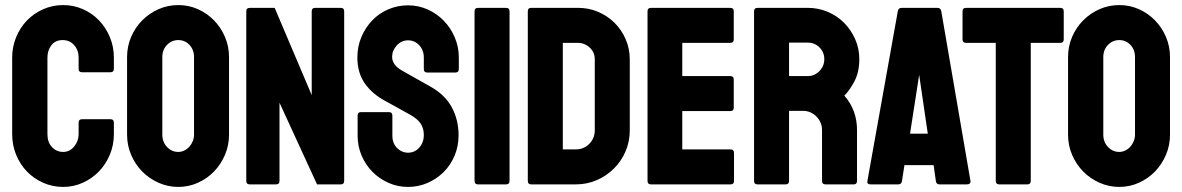

<svg xmlns="http://www.w3.org/2000/svg" viewBox="-20 -727 4660 757"><path d="M229 10Q187 10 150 -6.5Q113 -23 86 -51Q59 -79 43.5 -117Q28 -155 28 -198V-500Q28 -542 43.5 -580Q59 -618 86 -646Q113 -674 150 -690.5Q187 -707 229 -707Q270 -707 306.5 -691Q343 -675 370 -647Q397 -619 413 -581Q429 -543 429 -500V-456Q429 -442 415 -442H304Q290 -442 290 -456V-500Q290 -529 272.5 -549Q255 -569 227 -569Q198 -569 182.5 -548.5Q167 -528 167 -500V-198Q167 -166 185 -147Q203 -128 229 -128Q255 -128 272.5 -149.5Q290 -171 290 -198V-243Q290 -257 304 -257H415Q429 -257 429 -243V-198Q429 -155 413 -117Q397 -79 370 -51Q343 -23 306.5 -6.5Q270 10 229 10Z M683 -128Q695 -128 706.5 -133.5Q718 -139 726.5 -148.5Q735 -158 740 -170.5Q745 -183 745 -196V-502Q745 -531 727 -550Q709 -569 683 -569Q657 -569 638.5 -550Q620 -531 620 -502V-196Q620 -167 638.5 -147.5Q657 -128 683 -128ZM683 10Q642 10 605 -6.5Q568 -23 540.5 -51Q513 -79 497 -116.5Q481 -154 481 -196V-502Q481 -544 497 -581.5Q513 -619 541 -647Q569 -675 605.5 -691Q642 -707 683 -707Q724 -707 760 -691Q796 -675 823.5 -647Q851 -619 867 -581.5Q883 -544 883 -502V-196Q883 -154 867 -116.5Q851 -79 824 -51Q797 -23 760.5 -6.5Q724 10 683 10Z M965 0Q951 0 951 -14V-682Q951 -696 965 -696H1063L1209 -352V-682Q1209 -696 1223 -696H1323Q1337 -696 1337 -682V-14Q1337 0 1323 0H1230L1082 -322V-14Q1082 0 1068 0Z M1589 -706Q1630 -706 1666.5 -689.5Q1703 -673 1730 -645Q1757 -617 1773 -579.5Q1789 -542 1789 -500V-455Q1789 -441 1775 -441H1665Q1651 -441 1651 -455V-500Q1651 -529 1633 -548.5Q1615 -568 1589 -568Q1563 -568 1544.5 -548Q1526 -528 1526 -503Q1526 -470 1568 -447L1678 -385Q1735 -353 1761.5 -303.5Q1788 -254 1788 -194Q1788 -150 1772 -112.5Q1756 -75 1728.5 -48Q1701 -21 1665 -5.5Q1629 10 1589 10Q1548 10 1512 -6Q1476 -22 1449 -49Q1422 -76 1406 -113Q1390 -150 1390 -192V-271Q1390 -285 1403 -285H1513Q1527 -285 1527 -271V-192Q1527 -162 1545.5 -143.5Q1564 -125 1589 -125Q1615 -125 1633 -145Q1651 -165 1651 -195Q1651 -221 1638.5 -240Q1626 -259 1593 -277L1499 -329Q1448 -356 1418.5 -398Q1389 -440 1389 -500Q1389 -544 1405 -581.5Q1421 -619 1448 -647Q1475 -675 1511.5 -690.5Q1548 -706 1589 -706Z M1865 0Q1851 0 1851 -14V-682Q1851 -696 1865 -696H1975Q1989 -696 1989 -682V-14Q1989 0 1975 0Z M2199 -138H2250Q2282 -138 2303.5 -160Q2325 -182 2325 -213V-494Q2325 -521 2305 -539.5Q2285 -558 2258 -558H2199ZM2075 0Q2061 0 2061 -14V-683Q2061 -696 2074 -696H2260Q2302 -696 2339 -680Q2376 -664 2403.5 -636.5Q2431 -609 2447 -572Q2463 -535 2463 -493V-213Q2463 -169 2446.5 -130.5Q2430 -92 2401 -63Q2372 -34 2333.5 -17Q2295 0 2250 0Z M2547 0Q2533 0 2533 -14V-682Q2533 -696 2547 -696H2859Q2873 -696 2873 -682V-572Q2873 -558 2859 -558H2670V-427H2859Q2873 -427 2873 -413V-303Q2873 -289 2859 -289H2670V-138H2860Q2874 -138 2874 -123V-14Q2874 0 2860 0Z M3091 -427H3165Q3191 -427 3210.5 -446.5Q3230 -466 3230 -494Q3230 -521 3211 -540Q3192 -559 3165 -559H3091ZM2967 0Q2953 0 2953 -14V-682Q2953 -696 2967 -696H3165Q3206 -696 3243 -680.5Q3280 -665 3307.5 -637.5Q3335 -610 3351.5 -573Q3368 -536 3368 -494Q3368 -442 3348 -405Q3328 -368 3309 -350Q3359 -293 3359 -214V-14Q3359 0 3346 0H3235Q3221 0 3221 -14V-214Q3221 -245 3199 -267.5Q3177 -290 3145 -290H3091V-14Q3091 0 3077 0Z M3568 -200H3638L3604 -432ZM3413 0Q3397 0 3400 -14L3520 -684Q3523 -696 3535 -696H3676Q3688 -696 3691 -684L3806 -15Q3809 0 3791 0H3685Q3672 0 3670 -12L3661 -76H3546L3536 -12Q3534 0 3521 0Z M3920 0Q3906 0 3906 -14V-558H3789Q3775 -558 3775 -572V-682Q3775 -696 3789 -696H4160Q4174 -696 4174 -682V-572Q4174 -558 4160 -558H4044V-14Q4044 0 4030 0Z M4393 -128Q4405 -128 4416.5 -133.5Q4428 -139 4436.5 -148.5Q4445 -158 4450 -170.5Q4455 -183 4455 -196V-502Q4455 -531 4437 -550Q4419 -569 4393 -569Q4367 -569 4348.5 -550Q4330 -531 4330 -502V-196Q4330 -167 4348.5 -147.5Q4367 -128 4393 -128ZM4393 10Q4352 10 4315 -6.5Q4278 -23 4250.5 -51Q4223 -79 4207 -116.5Q4191 -154 4191 -196V-502Q4191 -544 4207 -581.5Q4223 -619 4251 -647Q4279 -675 4315.5 -691Q4352 -707 4393 -707Q4434 -707 4470 -691Q4506 -675 4533.5 -647Q4561 -619 4577 -581.5Q4593 -544 4593 -502V-196Q4593 -154 4577 -116.5Q4561 -79 4534 -51Q4507 -23 4470.5 -6.5Q4434 10 4393 10Z"/></svg>

Font: AL Dynamic
Style: Bold
Weight: 700
Version: Version 1.000; ttfautohint (v1.8.2) -l 8 -r 50 -G 200 -x 14 